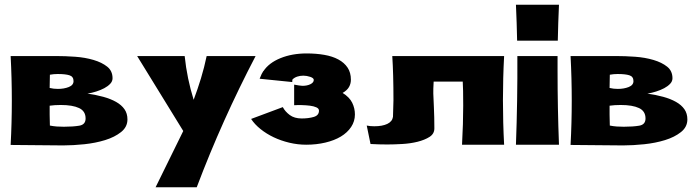

<svg xmlns="http://www.w3.org/2000/svg" viewBox="-20 -612 2947 812"><path d="M350 -216Q386 -211 417 -202.5Q448 -194 471 -181Q494 -168 506.5 -150Q519 -132 519 -107Q519 -75 492 -53.5Q465 -32 424.5 -19.5Q384 -7 336.5 -2Q289 3 247 3Q191 3 136 2Q81 1 25 1Q30 -92 30 -186Q30 -281 25 -375H217Q256 -375 298 -372Q340 -369 375.5 -358.5Q411 -348 433.5 -330Q456 -312 456 -281Q456 -268 446 -257.5Q436 -247 421 -239Q406 -231 387 -225Q368 -219 350 -216ZM190 -127Q190 -108 191 -81Q206 -78 220.5 -77Q235 -76 250 -76Q289 -76 315.5 -80.5Q342 -85 342 -111Q342 -142 314.5 -155Q287 -168 237 -168Q211 -168 190 -165ZM291 -269Q291 -288 274 -293.5Q257 -299 224 -299Q207 -299 191 -296L190 -240Q198 -238 207 -237Q216 -236 225 -236Q251 -236 271 -244Q291 -252 291 -269Z M560 -375H761Q766 -327 775.5 -281Q785 -235 799 -190Q816 -235 830 -281Q844 -327 854 -375H1061Q990 -239 928 -101Q866 37 812 180H638L755 -58Z M1078 -279Q1082 -290 1086.5 -299Q1091 -308 1094 -312V-311Q1117 -346 1166 -366Q1215 -386 1277 -386Q1317 -386 1351.5 -380Q1386 -374 1411 -360.5Q1436 -347 1450 -326Q1464 -305 1464 -275Q1464 -258 1456 -244Q1448 -230 1429 -219Q1458 -201 1469.5 -177.5Q1481 -154 1481 -128Q1481 -99 1465 -75Q1449 -51 1421.5 -34.5Q1394 -18 1356 -9Q1318 0 1275 0Q1239 0 1203.5 -8.5Q1168 -17 1137.5 -31.5Q1107 -46 1082 -66Q1057 -86 1042 -109L1176 -159Q1186 -140 1205.5 -125.5Q1225 -111 1256 -111Q1285 -111 1307 -117.5Q1329 -124 1329 -144Q1329 -153 1318 -158Q1307 -163 1291 -165Q1275 -167 1256.5 -167.5Q1238 -168 1224 -167V-254Q1236 -252 1245 -250.5Q1254 -249 1259 -249Q1279 -249 1293 -256Q1307 -263 1307 -274Q1307 -282 1292 -287Q1277 -292 1263 -292Q1249 -292 1237 -288Q1225 -284 1217 -276Q1216 -275 1216 -265Z M2112 -375Q2107 -282 2107 -188Q2107 -94 2112 0H1934Q1939 -91 1939 -165Q1939 -239 1937 -267H1814Q1812 -233 1812.5 -216.5Q1813 -200 1815 -158.5Q1817 -117 1817 -69Q1817 -46 1796.5 -33Q1776 -20 1746 -12.5Q1716 -5 1681 -3Q1646 -1 1618 -1Q1600 -1 1582.5 -1.5Q1565 -2 1547 -3L1531 -81Q1545 -78 1563 -78Q1597 -78 1618 -88Q1639 -98 1642 -118L1644 -188Q1644 -300 1639 -375Z M2338 -312Q2338 -156 2344 0H2162Q2169 -187 2168 -375H2338ZM2344 -592Q2342 -554 2341 -516L2339 -440H2167L2165 -516Q2164 -554 2162 -592Z M2718 -216Q2754 -211 2785 -202.5Q2816 -194 2839 -181Q2862 -168 2874.5 -150Q2887 -132 2887 -107Q2887 -75 2860 -53.5Q2833 -32 2792.5 -19.5Q2752 -7 2704.5 -2Q2657 3 2615 3Q2559 3 2504 2Q2449 1 2393 1Q2398 -92 2398 -186Q2398 -281 2393 -375H2585Q2624 -375 2666 -372Q2708 -369 2743.5 -358.5Q2779 -348 2801.5 -330Q2824 -312 2824 -281Q2824 -268 2814 -257.5Q2804 -247 2789 -239Q2774 -231 2755 -225Q2736 -219 2718 -216ZM2558 -127Q2558 -108 2559 -81Q2574 -78 2588.5 -77Q2603 -76 2618 -76Q2657 -76 2683.5 -80.5Q2710 -85 2710 -111Q2710 -142 2682.5 -155Q2655 -168 2605 -168Q2579 -168 2558 -165ZM2659 -269Q2659 -288 2642 -293.5Q2625 -299 2592 -299Q2575 -299 2559 -296L2558 -240Q2566 -238 2575 -237Q2584 -236 2593 -236Q2619 -236 2639 -244Q2659 -252 2659 -269Z"/></svg>

Font: CAT Rhythmus
Style: Regular
Weight: 400
Designer: Peter Wiegel nach alter Vorlage
Foundry: Peter Wiegel
Version: 1.000